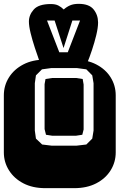

<svg xmlns="http://www.w3.org/2000/svg" viewBox="-22 -979 622 999"><path d="M213.9 0Q147.9 0 99.6 -25.1Q51.3 -50.3 24.7 -92.8Q-2 -135.3 -2 -186V-482.9Q-2 -534.2 24.7 -576.4Q51.3 -618.7 99.6 -643.8Q147.9 -668.9 213.9 -668.9H364.3Q430.2 -668.9 478.8 -643.8Q527.3 -618.7 553.7 -576.4Q580.1 -534.2 580.1 -482.9V-186Q580.1 -135.3 553.7 -92.8Q527.3 -50.3 478.8 -25.1Q430.2 0 364.3 0ZM246.1 -221.2H377L427.2 -227.1L458 -257.8L464.8 -299.8V-545.9L458 -586.9L427.2 -618.2L377 -625H246.1L196.3 -618.2L165 -586.9L159.2 -545.9V-299.8L165 -257.8L197.3 -227.1ZM249 -272.9 217.3 -277.8 210 -307.1V-541L214.8 -567.9L249 -573.2H374L408.2 -567.9L413.1 -539.1V-305.2L406.2 -277.8L374 -272.9ZM186.5 -650.9Q172.9 -689.5 159.4 -730.2Q146 -771 137.2 -807.1Q128.4 -843.3 128.4 -866.7Q128.4 -901.4 153.8 -929.7Q179.2 -958 242.2 -958Q266.6 -958 281.7 -950.2Q296.9 -942.4 309.6 -929.7Q324.7 -943.4 342.8 -951.2Q360.8 -959 387.2 -959Q441.4 -959 464.8 -930.2Q488.3 -901.4 488.3 -861.8Q488.3 -835.4 479 -796.6Q469.7 -757.8 456.5 -718.5Q443.4 -679.2 431.6 -650.9ZM286.6 -707H330.6L394.5 -872.1H354.5L308.6 -729L262.2 -872.1H222.7Z"/></svg>

Font: Monofett
Style: Regular
Weight: 400
Designer: Vernon Adams
Foundry: Vernon Adams
Version: Version 1.100; ttfautohint (v1.8.4.7-5d5b);gftools[0.9.28]